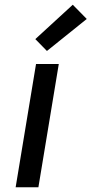

<svg xmlns="http://www.w3.org/2000/svg" viewBox="-20 -790 386 810"><path d="M46 0 132 -520H228L142 0ZM178 -575 129 -625 287 -770 346 -710Z"/></svg>

Font: Iosevka Aile Medium
Style: Italic
Weight: 500
Italic angle: -9°
Designer: Belleve Invis
Foundry: Belleve Invis
Version: Version 31.1.0; ttfautohint (v1.8.4)